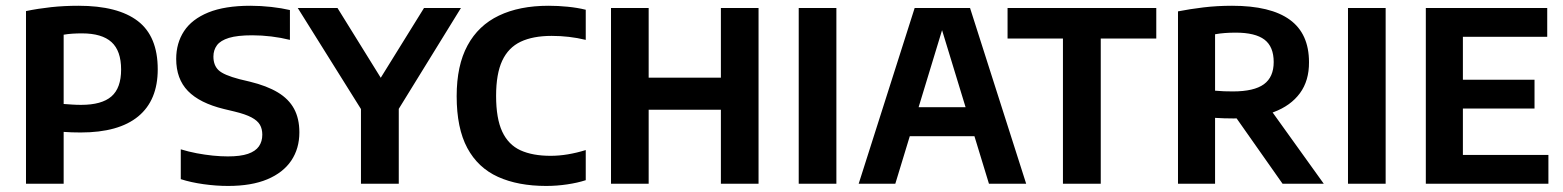

<svg xmlns="http://www.w3.org/2000/svg" viewBox="-20 -622 5292 650"><path d="M68 0V-584.5Q109 -593 153.2 -597.8Q197.5 -602.5 245.5 -602.5Q379 -602.5 446.5 -550.8Q514 -499 514 -387.5Q514 -282.5 448 -228Q382 -173.5 253 -173.5Q237 -173.5 223 -174Q209 -174.5 195.5 -175.5V0ZM254.5 -267Q324.5 -267 357.2 -295.5Q390 -324 390 -386.5Q390 -450 357.5 -479.5Q325 -509 257.5 -509Q240.5 -509 225 -508Q209.5 -507 195.5 -504.5V-270Q210 -269 224.2 -268Q238.5 -267 254.5 -267Z M752 7.5Q711.5 7.5 668.8 1.5Q626 -4.5 592 -15.5V-116.5Q618 -108.5 645.8 -103.2Q673.5 -98 700.5 -95.2Q727.5 -92.5 751.5 -92.5Q794 -92.5 819.5 -101.2Q845 -110 856.5 -126.5Q868 -143 868 -166Q868 -185.5 860 -199.5Q852 -213.5 831.5 -224.5Q811 -235.5 773.5 -244.5L738 -253Q656 -273 616.2 -314Q576.5 -355 576.5 -422.5Q576.5 -476 603 -516.5Q629.5 -557 685.2 -579.8Q741 -602.5 827.5 -602.5Q863 -602.5 898.5 -598.5Q934 -594.5 961.5 -588V-487Q931.5 -494.5 898.8 -498.5Q866 -502.5 834 -502.5Q784 -502.5 755.2 -493.8Q726.5 -485 714.5 -468.8Q702.5 -452.5 702.5 -430.5Q702.5 -401 719.8 -384.5Q737 -368 790.5 -354L826 -345.5Q883.5 -331.5 920.5 -309.2Q957.5 -287 975.5 -253.8Q993.5 -220.5 993.5 -174Q993.5 -119 966 -78.2Q938.5 -37.5 885 -15Q831.5 7.5 752 7.5Z M1202 0V-303.5L1228.5 -210.5L988 -595H1122.5L1286.5 -330.5H1251.5L1415.5 -595H1540.5L1303.5 -210.5L1330 -302V0Z M1829 7.5Q1734 7.5 1666 -23.2Q1598 -54 1562 -121Q1526 -188 1526 -296.5Q1526 -400.5 1562.8 -468.2Q1599.5 -536 1669 -569.2Q1738.5 -602.5 1837 -602.5Q1869.5 -602.5 1902 -599.2Q1934.5 -596 1963 -589V-487Q1934 -494 1905.8 -497.2Q1877.5 -500.5 1847.5 -500.5Q1784.5 -500.5 1742.8 -480.8Q1701 -461 1680.2 -416.5Q1659.5 -372 1659.5 -297.5Q1659.5 -221 1680.2 -176.5Q1701 -132 1742 -113.2Q1783 -94.5 1844 -94.5Q1872.5 -94.5 1902.5 -99.5Q1932.5 -104.5 1963 -114V-12Q1935.5 -3 1900.2 2.2Q1865 7.5 1829 7.5Z M2048.5 0V-595H2176V-359H2420.5V-595H2548V0H2420.5V-250.5H2176V0Z M2684 0V-595H2811.5V0Z M2887 0 3076.5 -595H3264L3454 0H3328L3162.5 -542H3176L3011 0ZM3008.5 -161 3034.5 -259H3305.5L3331.5 -161Z M3578.5 0V-491.5H3391V-595H3894.5V-491.5H3706.5V0Z M3968 0V-583.5Q4008.5 -591.5 4054.5 -597Q4100.5 -602.5 4151 -602.5Q4281.5 -602.5 4346.5 -555.2Q4411.5 -508 4411.5 -411.5Q4412 -349 4380.8 -306.5Q4349.5 -264 4292 -242.5Q4234.5 -221 4156 -221Q4140 -221 4124 -221.5Q4108 -222 4093.5 -223V0ZM4322 0 4129 -274.5H4264.5L4461.5 0ZM4154 -312.5Q4225.5 -312.5 4258.8 -336.8Q4292 -361 4292 -412Q4292 -464 4260.8 -487.8Q4229.5 -511.5 4163.5 -511.5Q4143.5 -511.5 4126.8 -510.2Q4110 -509 4093.5 -506V-315Q4111 -313.5 4123.8 -313Q4136.5 -312.5 4154 -312.5Z M4543.5 0V-595H4671V0Z M4807 0V-595H5218V-497.5H4932.5V-97.5H5222V0ZM4890.5 -254.5V-352H5175V-254.5Z"/></svg>

Font: Encode Sans SC SemiCondensed SemiBold
Style: Regular
Weight: 600
Width: 4
Designer: Multiple Designers
Foundry: Impallari Type
Version: Version 3.002